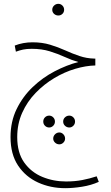

<svg xmlns="http://www.w3.org/2000/svg" viewBox="-20 -589 580 1003"><path d="M321 394Q244 394 179 364.5Q114 335 74.5 276Q35 217 35 127Q35 46 67 -19.5Q99 -85 151 -134.5Q203 -184 265.5 -216.5Q328 -249 389 -265Q354 -275 318 -291.5Q282 -308 240 -321Q198 -334 146 -334Q119 -334 100.5 -330Q82 -326 63 -319L57 -351Q100 -368 150 -368Q200 -368 241.5 -355.5Q283 -343 320.5 -326Q358 -309 395 -296.5Q432 -284 471 -283H478V-247Q429 -246 373 -229.5Q317 -213 263.5 -181Q210 -149 166 -103.5Q122 -58 96 0Q70 58 70 127Q70 209 106.5 260Q143 311 201 335Q259 359 325 359Q371 359 410 351.5Q449 344 485 332L496 361Q456 379 408.5 386.5Q361 394 321 394ZM237 77Q224 77 215 68Q206 59 206 46Q206 33 215 24Q224 15 237 15Q249 15 258 24Q267 33 267 46Q267 59 258 68Q249 77 237 77ZM342 77Q329 77 319.5 68Q310 59 310 46Q310 33 319.5 24Q329 15 342 15Q354 15 363 24Q372 33 372 46Q372 59 363 68Q354 77 342 77ZM290 165Q277 165 267.5 156Q258 147 258 135Q258 122 267.5 112.5Q277 103 290 103Q302 103 311 112.5Q320 122 320 135Q320 147 311 156Q302 165 290 165ZM285 -508Q272 -508 262.5 -516.5Q253 -525 253 -538Q253 -551 262.5 -560Q272 -569 285 -569Q297 -569 306 -560Q315 -551 315 -538Q315 -525 306 -516.5Q297 -508 285 -508Z"/></svg>

Font: Noto Sans Arabic Cond ExtLt
Style: Regular
Weight: 200
Width: 3
Designer: Monotype Design Team, Nadine Chahine, Nizar Qandah and Khaled Hosny
Foundry: Monotype Imaging Inc.
Version: Version 2.012; ttfautohint (v1.8.4.7-5d5b)